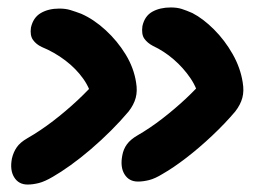

<svg xmlns="http://www.w3.org/2000/svg" viewBox="-20 -510 704 515"><path d="M54 -15Q30 -15 18 -34.5Q6 -54 12 -85Q16 -102 25 -115Q34 -128 53 -139Q88 -159 122.5 -185.5Q157 -212 188 -241Q219 -270 243 -298L228 -240Q223 -271 203.5 -298.5Q184 -326 155 -348Q126 -370 92 -384Q77 -391 68.5 -403Q60 -415 63 -436Q69 -463 89.5 -475Q110 -487 139 -487Q156 -487 169 -483Q182 -479 198 -473Q232 -458 263.5 -429Q295 -400 317 -364Q339 -328 345 -289Q349 -266 344 -247.5Q339 -229 325 -211Q304 -186 278 -160Q252 -134 224 -110Q196 -86 169.5 -67Q143 -48 122 -36Q100 -23 84 -19Q68 -15 54 -15ZM350 -23Q326 -23 314 -42.5Q302 -62 308 -93Q311 -110 320.5 -123Q330 -136 349 -147Q382 -166 415 -191.5Q448 -217 477.5 -244.5Q507 -272 529 -298L515 -241Q510 -272 491 -300Q472 -328 446 -350.5Q420 -373 390 -387Q375 -395 367 -406.5Q359 -418 362 -440Q368 -467 388.5 -478.5Q409 -490 438 -490Q455 -490 467.5 -486Q480 -482 496 -475Q525 -460 554 -431Q583 -402 604 -365Q625 -328 631 -289Q635 -266 630 -247.5Q625 -229 611 -211Q584 -179 549 -146Q514 -113 479.5 -86.5Q445 -60 417 -44Q396 -31 380 -27Q364 -23 350 -23Z"/></svg>

Font: Shantell Sans SemiBold
Style: Italic
Weight: 600
Italic angle: -11°
Designer: Stephen Nixon, Anya Danilova, Shantell Martin
Foundry: Arrow Type
Version: Version 1.011;[c5ecc13dd]